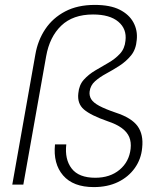

<svg xmlns="http://www.w3.org/2000/svg" viewBox="-20 -752 660 782"><path d="M362 10Q278 10 237 -37.5Q196 -85 204 -164H250Q243 -103 272 -65.5Q301 -28 368 -28Q428 -28 467 -60.5Q506 -93 512 -146Q515 -173 506.5 -193.5Q498 -214 476.5 -230Q455 -246 419 -258Q350 -282 322 -306Q294 -330 299 -372Q302 -406 321.5 -427.5Q341 -449 368 -465Q395 -481 422 -496.5Q449 -512 468.5 -533Q488 -554 491 -586Q497 -634 462 -663.5Q427 -693 359 -693Q277 -693 229.5 -647.5Q182 -602 168 -523L75 0H30L124 -530Q134 -588 164.5 -633.5Q195 -679 245.5 -705.5Q296 -732 366 -732Q429 -732 467.5 -712.5Q506 -693 523.5 -660.5Q541 -628 537 -590Q534 -551 514 -526.5Q494 -502 467 -484.5Q440 -467 413 -452.5Q386 -438 367 -421Q348 -404 345 -379Q343 -362 351.5 -348Q360 -334 384 -321Q408 -308 452 -293Q516 -272 540.5 -238Q565 -204 559 -150Q555 -104 529 -67.5Q503 -31 460.5 -10.5Q418 10 362 10Z"/></svg>

Font: DM Sans 17pt ExtraLight
Style: Italic
Weight: 250
Italic angle: -10°
Version: Version 4.004;gftools[0.9.30]